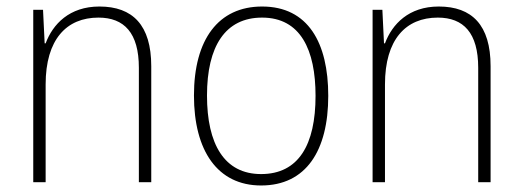

<svg xmlns="http://www.w3.org/2000/svg" viewBox="-20 -559 1603 589"><path d="M285 -539C193 -539 142 -485 120 -426H117L112 -529H82V0H120V-300C120 -438 184 -505 282 -505C361 -505 406 -458 406 -351V0H444V-356C444 -482 387 -539 285 -539Z M987 -265C987 -428 925 -539 784 -539C650 -539 575 -438 575 -266C575 -97 647 10 781 10C919 10 987 -97 987 -265ZM615 -266C615 -417 671 -505 784 -505C902 -505 948 -406 948 -265C948 -115 896 -25 781 -25C668 -25 615 -117 615 -266Z M1326 -539C1234 -539 1183 -485 1161 -426H1158L1153 -529H1123V0H1161V-300C1161 -438 1225 -505 1323 -505C1402 -505 1447 -458 1447 -351V0H1485V-356C1485 -482 1428 -539 1326 -539Z"/></svg>

Font: Noto Sans Devanagari SemiCondensed ExtraLight
Style: Regular
Weight: 200
Width: 4
Designer: Jelle Bosma - Monotype Design Team
Foundry: Monotype Imaging Inc.
Version: Version 2.004